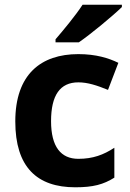

<svg xmlns="http://www.w3.org/2000/svg" viewBox="-20 -879 554 816"><path d="M498 -849V-859H331C302 -814 248 -749 216 -712V-699H315C366 -734 460 -812 498 -849ZM300 -83C376 -83 420 -95 466 -124V-251C420 -221 375 -204 313 -204C239 -204 197 -255 197 -364C197 -474 235 -529 313 -529C353 -529 392 -516 439 -497L483 -612C442 -632 388 -649 313 -649C154 -649 45 -563 45 -363C45 -169 137 -83 300 -83Z"/></svg>

Font: Noto Sans Telugu UI
Style: Bold
Weight: 700
Designer: Jelle Bosma - Monotype Design Team
Foundry: Monotype Imaging Inc.
Version: Version 2.005